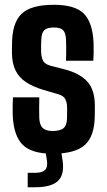

<svg xmlns="http://www.w3.org/2000/svg" viewBox="-20 -629 443 797"><path d="M197.9 9.1Q111 9.1 73.7 -28.5Q36.4 -66 32.7 -152Q32.2 -169.5 32.6 -192Q33 -214.6 33.7 -224.9H143.1Q142.5 -197.8 142.5 -175.6Q142.5 -153.3 143 -139.1Q144.4 -109.2 158 -97.2Q171.6 -85.2 197.9 -85.2Q229.9 -85.2 243.9 -97.2Q258 -109.2 258.2 -139.1Q258.4 -152.2 258.4 -157Q258.5 -161.8 258.6 -166.3Q258.6 -170.8 258.5 -183.1Q258.2 -204.8 250.7 -218.2Q243.1 -231.6 223.1 -237.4L159.4 -256.1Q117.6 -268.7 88.7 -287.5Q59.8 -306.3 44.9 -335.7Q30 -365 29.6 -409Q29.5 -418.8 29.6 -427.6Q29.7 -436.5 29.9 -445.5Q30.1 -533.2 69 -571.2Q107.8 -609.1 203.9 -609.1Q291.7 -609.1 328.1 -572.3Q364.6 -535.6 368.4 -451.1Q369.1 -433.7 368.8 -410.7Q368.4 -387.7 367.4 -377H253.9Q254.5 -388.3 254.7 -405.7Q254.9 -423.1 254.7 -439.7Q254.5 -456.3 254 -464.9Q252.8 -492.4 241.9 -503.6Q231.1 -514.9 203.9 -514.9Q175.2 -514.9 163.8 -503.6Q152.5 -492.4 151.5 -464.9Q151 -451.9 150.6 -444.7Q150.3 -437.4 150.5 -419.4Q150.7 -395.2 157.6 -379.2Q164.5 -363.2 189.4 -356.2L246.1 -341.6Q309.5 -325.8 341.6 -291.3Q373.8 -256.9 373.8 -189.5Q373.8 -180.1 373.7 -169.3Q373.6 -158.6 373.4 -148.8Q372.9 -64.5 332.7 -27.7Q292.6 9.1 197.9 9.1ZM95 148.3V88.4H126Q154.9 88.4 166.8 76.6Q178.8 64.7 174.8 37.7L167.6 -8.1H232.8L239.9 37.7Q248.2 96 220.5 122.2Q192.8 148.3 126 148.3Z"/></svg>

Font: Big Shoulders Thin
Style: Regular
Weight: 100
Designer: Patric King
Foundry: XO Type Co
Version: Version 2.002